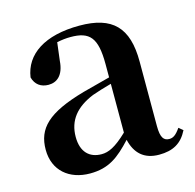

<svg xmlns="http://www.w3.org/2000/svg" viewBox="-88 -643 761 749"><g transform="rotate(-15 292.5 -268.0)"><path d="M466 15C522 15 558 -5 582 -53L565 -67C547 -41 535 -34 520 -34C498 -34 486 -48 486 -95V-356C486 -494 428 -552 295 -552C154 -552 72 -496 59 -406C67 -376 89 -360 120 -360C154 -360 182 -382 186 -439L195 -512C215 -516 232 -518 250 -518C327 -518 355 -488 355 -381V-327L245 -298C93 -255 43 -204 43 -118C43 -34 103 16 187 16C263 16 304 -16 358 -74C371 -18 405 15 466 15ZM355 -104C306 -57 277 -45 250 -45C201 -45 169 -75 169 -136C169 -203 206 -248 277 -277C297 -284 325 -293 355 -301Z"/></g></svg>

Font: Noto Serif JP
Style: Bold
Weight: 700
Designer: Ryoko NISHIZUKA 西塚涼子 (kana & ideographs); Frank Grießhammer (Latin, Greek & Cyrillic); Wenlong ZHANG 张文龙 (bopomofo); San
Foundry: Adobe
Version: Version 2.001;hotconv 1.1.0;makeotfexe 2.6.0